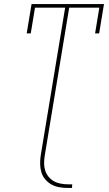

<svg xmlns="http://www.w3.org/2000/svg" viewBox="-20 -755 540 949"><path d="M316 174Q295 174 274 170.5Q253 167 235.5 157.5Q218 148 204.5 132.5Q191 117 185 98Q179 79 178.5 57.5Q178 36 181 15L302 -717H153L132 -590H112L136 -735H494L470 -590H450L471 -717H322L201 15Q198 34 198 52.5Q198 71 203.5 88Q209 105 220 118.5Q231 132 246 140.5Q261 149 279.5 152.5Q298 156 316 156H337L336 174Z"/></svg>

Font: Iosevka Curly Slab Thin
Style: Italic
Weight: 100
Italic angle: -9°
Monospace: yes
Designer: Belleve Invis
Foundry: Belleve Invis
Version: Version 22.1.2; ttfautohint (v1.8.4)